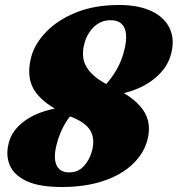

<svg xmlns="http://www.w3.org/2000/svg" viewBox="-20 -735 712 769"><path d="M227.5 14Q136.5 14 85.5 -10.2Q34.5 -34.5 18.2 -75.5Q2 -116.5 16 -166Q29 -213.5 76.5 -249.2Q124 -285 199.5 -300Q132 -340 109.5 -388.5Q87 -437 105 -507Q119 -559.5 164.8 -607.2Q210.5 -655 284.5 -685Q358.5 -715 457 -715Q536.5 -715 588.8 -689.5Q641 -664 661 -618.5Q681 -573 663.5 -513Q648.5 -461 599 -420.5Q549.5 -380 476.5 -362Q540 -323.5 563 -277.8Q586 -232 570 -173Q555 -118 509.5 -75.8Q464 -33.5 392.5 -9.8Q321 14 227.5 14ZM319 -564.5Q303 -508.5 325 -469.2Q347 -430 405.5 -398.5Q427.5 -423 445 -452.8Q462.5 -482.5 472 -513.5Q493 -580.5 480.8 -617.2Q468.5 -654 423 -654Q385 -654 357.8 -628.8Q330.5 -603.5 319 -564.5ZM210.5 -169.5Q192.5 -110 204.8 -77.2Q217 -44.5 257.5 -44.5Q291.5 -44.5 314.2 -68Q337 -91.5 347.5 -127.5Q361.5 -175.5 343 -210Q324.5 -244.5 260.5 -269Q227.5 -227 210.5 -169.5Z"/></svg>

Font: Fraunces 72pt S050 Black
Style: Italic
Weight: 900
Italic angle: -16°
Version: Version 1.000; ttfautohint (v1.8.3)